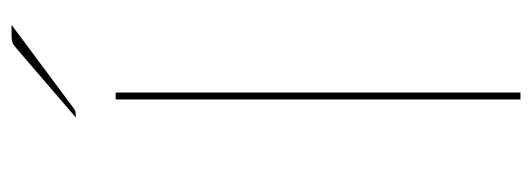

<svg xmlns="http://www.w3.org/2000/svg" viewBox="-314 -606 920 332"><g transform="rotate(-90 146.0 -440.0)"><path d="M269 -880 124 -772Q119.5 -769 115 -769H109L230 -873Q234.5 -877 238.5 -878.5Q242.5 -880 251 -880ZM152 0H140V-700H152Z"/></g></svg>

Font: Lato Hairline
Style: Regular
Weight: 250
Designer: Lukasz Dziedzic
Foundry: Lukasz Dziedzic
Version: Version 1.104; Western+Polish opensource